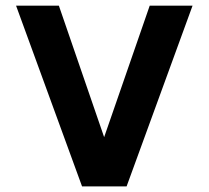

<svg xmlns="http://www.w3.org/2000/svg" viewBox="-20 -664 743 684"><path d="M431 0 666 -643.9H513.4L351 -175.4L189.7 -643.9H37.2L272.3 0Z"/></svg>

Font: Arad-VF Thin Dots1
Style: Regular
Weight: 100
Designer: Mohammad Darvishi
Version: Version 1.000;August 30, 2024;FontCreator 15.0.0.2992 64-bit